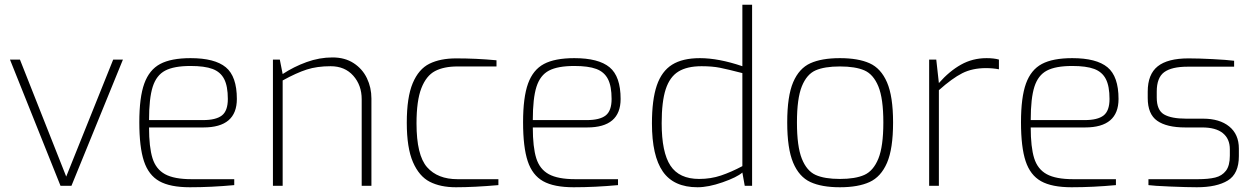

<svg xmlns="http://www.w3.org/2000/svg" viewBox="-20 -783 5296 809"><path d="M22 -532H64L259 -39L457 -532H498L281 0H235Z M567 -268Q567 -373 588 -431Q609 -489 655 -513.5Q701 -538 783 -538Q885 -538 931.5 -499.5Q978 -461 978 -366Q978 -246 837 -246H608Q608 -163 622.5 -116.5Q637 -70 675.5 -49Q714 -28 787 -28H967V-3Q870 6 780 6Q697 6 651.5 -19.5Q606 -45 586.5 -104Q567 -163 567 -268ZM835 -277Q890 -277 915 -296.5Q940 -316 940 -366Q940 -420 924.5 -450Q909 -480 875.5 -492.5Q842 -505 783 -505Q713 -505 676 -485.5Q639 -466 623.5 -417.5Q608 -369 608 -277Z M1130 -532H1159L1171 -471Q1218 -502 1272 -521.5Q1326 -541 1381 -541Q1433 -541 1470 -517Q1507 -493 1526 -453.5Q1545 -414 1545 -368V0H1504V-365Q1504 -424 1468.5 -464Q1433 -504 1373 -504Q1316 -504 1272.5 -490Q1229 -476 1171 -444V0H1130Z M1694 -266Q1694 -373 1719 -432.5Q1744 -492 1789.5 -514.5Q1835 -537 1902 -537Q1987 -537 2072 -529V-503H1908Q1850 -503 1813 -483.5Q1776 -464 1755.5 -411.5Q1735 -359 1735 -263Q1735 -129 1779.5 -78.5Q1824 -28 1908 -28H2080V-3Q1977 6 1901 6Q1836 6 1791 -17Q1746 -40 1720 -100Q1694 -160 1694 -266Z M2184 -268Q2184 -373 2205 -431Q2226 -489 2272 -513.5Q2318 -538 2400 -538Q2502 -538 2548.5 -499.5Q2595 -461 2595 -366Q2595 -246 2454 -246H2225Q2225 -163 2239.5 -116.5Q2254 -70 2292.5 -49Q2331 -28 2404 -28H2584V-3Q2487 6 2397 6Q2314 6 2268.5 -19.5Q2223 -45 2203.5 -104Q2184 -163 2184 -268ZM2452 -277Q2507 -277 2532 -296.5Q2557 -316 2557 -366Q2557 -420 2541.5 -450Q2526 -480 2492.5 -492.5Q2459 -505 2400 -505Q2330 -505 2293 -485.5Q2256 -466 2240.5 -417.5Q2225 -369 2225 -277Z M2727 -263Q2727 -363 2747.5 -423Q2768 -483 2812 -510.5Q2856 -538 2929 -538Q3008 -538 3108 -504V-763H3149V0H3118L3108 -56Q3085 -36 3025 -15Q2965 6 2919 6Q2819 6 2773 -60Q2727 -126 2727 -263ZM3108 -83V-475Q3046 -491 3013.5 -497.5Q2981 -504 2936 -504Q2875 -504 2838.5 -481.5Q2802 -459 2785 -407Q2768 -355 2768 -264Q2768 -141 2805 -85Q2842 -29 2926 -29Q2975 -29 3018 -43.5Q3061 -58 3108 -83Z M3297 -267Q3297 -378 3322 -436.5Q3347 -495 3394.5 -516.5Q3442 -538 3519 -538Q3596 -538 3644 -516.5Q3692 -495 3717.5 -436Q3743 -377 3743 -267Q3743 -156 3717.5 -97Q3692 -38 3644 -16Q3596 6 3519 6Q3442 6 3394.5 -16Q3347 -38 3322 -97.5Q3297 -157 3297 -267ZM3702 -267Q3702 -368 3681 -419Q3660 -470 3622 -486.5Q3584 -503 3519 -503Q3454 -503 3416.5 -486.5Q3379 -470 3358.5 -419Q3338 -368 3338 -267Q3338 -166 3358.5 -114.5Q3379 -63 3416.5 -46Q3454 -29 3519 -29Q3584 -29 3622 -46Q3660 -63 3681 -114.5Q3702 -166 3702 -267Z M3895 -532H3925L3936 -433Q3980 -483 4029 -510.5Q4078 -538 4137 -538Q4168 -538 4189 -532V-491Q4164 -496 4134 -496Q4077 -496 4034.5 -474.5Q3992 -453 3936 -403V0H3895Z M4282 -268Q4282 -373 4303 -431Q4324 -489 4370 -513.5Q4416 -538 4498 -538Q4600 -538 4646.5 -499.5Q4693 -461 4693 -366Q4693 -246 4552 -246H4323Q4323 -163 4337.5 -116.5Q4352 -70 4390.5 -49Q4429 -28 4502 -28H4682V-3Q4585 6 4495 6Q4412 6 4366.5 -19.5Q4321 -45 4301.5 -104Q4282 -163 4282 -268ZM4550 -277Q4605 -277 4630 -296.5Q4655 -316 4655 -366Q4655 -420 4639.5 -450Q4624 -480 4590.5 -492.5Q4557 -505 4498 -505Q4428 -505 4391 -485.5Q4354 -466 4338.5 -417.5Q4323 -369 4323 -277Z M4819 -3V-28H5027Q5072 -28 5100.5 -35Q5129 -42 5145.5 -63.5Q5162 -85 5162 -127V-154Q5162 -198 5132.5 -222Q5103 -246 5045 -246H4974Q4896 -246 4856 -274Q4816 -302 4816 -370V-397Q4816 -470 4858 -503.5Q4900 -537 4988 -537Q5029 -537 5088.5 -534Q5148 -531 5180 -527V-502H4984Q4917 -502 4885.5 -479Q4854 -456 4854 -397V-372Q4854 -319 4884.5 -301Q4915 -283 4978 -283H5049Q5119 -283 5159.5 -250Q5200 -217 5200 -157V-125Q5200 -51 5153.5 -22.5Q5107 6 5023 6Q4983 6 4911 3Q4839 0 4819 -3Z"/></svg>

Font: Exo ExtraLight
Style: Regular
Weight: 275
Designer: Natanael Gama
Foundry: Natanael Gama
Version: Version 1.500; ttfautohint (v1.6)